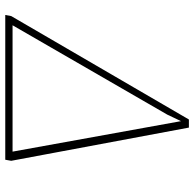

<svg xmlns="http://www.w3.org/2000/svg" viewBox="-24 -696 720 711"><g transform="rotate(90 335.5 -340.0)"><path d="M35 0 39 -22 422 -680H452L575 -22L571 0ZM65 -13 52 -27H553L543 -16L427 -657H431L404 -600Z"/></g></svg>

Font: Source Serif 4 ExtraLight
Style: Italic
Weight: 250
Italic angle: -12°
Designer: Frank Grießhammer
Foundry: Adobe Systems Incorporated
Version: Version 4.004;hotconv 1.0.116;makeotfexe 2.5.65601